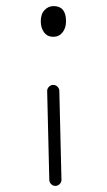

<svg xmlns="http://www.w3.org/2000/svg" viewBox="-20 -590 353 631"><path d="M142 1 135 -291Q135 -299 141 -305Q147 -311 155 -311Q163 -311 169 -305Q175 -299 175 -291L182 1Q182 9 176 15Q170 21 162 21Q154 21 148 15Q142 9 142 1ZM114 -520Q114 -544 126.5 -557Q139 -570 156 -570Q197 -570 197 -520Q197 -498 185.5 -483.5Q174 -469 155 -469Q136 -469 125 -483.5Q114 -498 114 -520Z"/></svg>

Font: Hoogli Light
Style: Regular
Weight: 300
Designer: Anand Singh Naorem
Foundry: Brand New Type
Version: Version 1.00 b007